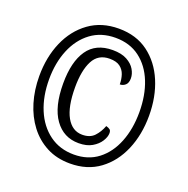

<svg xmlns="http://www.w3.org/2000/svg" viewBox="-130 -849 965 983"><g transform="rotate(20 352.5 -357.5)"><path d="M353 10Q281 10 225.5 -19Q170 -48 131.5 -98.5Q93 -149 73 -215.5Q53 -282 53 -358Q53 -461 89 -544Q125 -627 192.5 -676Q260 -725 354 -725Q449 -725 515 -676Q581 -627 616 -544Q651 -461 651 -358Q651 -255 615.5 -171.5Q580 -88 513.5 -39Q447 10 353 10ZM356 -40Q433 -40 487 -81.5Q541 -123 569.5 -195Q598 -267 598 -358Q598 -450 569.5 -521.5Q541 -593 486.5 -634Q432 -675 354 -675Q276 -675 220.5 -633.5Q165 -592 135.5 -520.5Q106 -449 106 -359Q106 -267 136 -195Q166 -123 222.5 -81.5Q279 -40 356 -40ZM359 -103Q277 -103 229 -170Q181 -237 181 -364Q181 -482 225.5 -546.5Q270 -611 362 -611Q410 -611 440 -594.5Q470 -578 484 -554Q498 -530 498 -506Q498 -481 485 -469.5Q472 -458 455 -458Q455 -486 447 -510Q439 -534 419 -549Q399 -564 362 -564Q300 -564 272.5 -511Q245 -458 245 -366Q245 -260 276 -205Q307 -150 362 -150Q404 -150 427 -174.5Q450 -199 463 -234Q477 -230 484 -224.5Q491 -219 491 -205Q491 -185 476 -161Q461 -137 432 -120Q403 -103 359 -103Z"/></g></svg>

Font: Noto Serif Sinhala ExtraCondensed Black
Style: Regular
Weight: 900
Width: 2
Designer: Jelle Bosma - Monotype Design Team
Foundry: Monotype Imaging Inc.
Version: Version 2.007; ttfautohint (v1.8.4.7-5d5b)